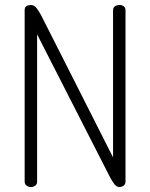

<svg xmlns="http://www.w3.org/2000/svg" viewBox="-20 -751 603 771"><path d="M459 0Q448 0 439 -12Q430 -24 423 -37L129 -613V-22Q129 -11 121.5 -5.5Q114 0 104 0Q95 0 87 -5.5Q79 -11 79 -22V-710Q79 -722 86.5 -726.5Q94 -731 104 -731Q118 -731 128 -717Q138 -703 145 -690L434 -119V-710Q434 -721 442 -726Q450 -731 459 -731Q469 -731 476.5 -726Q484 -721 484 -710V-22Q484 -11 476.5 -5.5Q469 0 459 0Z"/></svg>

Font: AkaAcidDosis
Style: Light
Weight: 300
Designer: Edgar Tolentino, Pablo Impallari, Igino Marini, Aka-Acid
Foundry: Edgar Tolentino, Pablo Impallari, Igino Marini, Aka-Acid
Version: Version 1.007